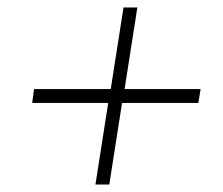

<svg xmlns="http://www.w3.org/2000/svg" viewBox="-20 -605 595 513"><path d="M287 -367 274 -355 310 -585H347L311 -355L301 -367H516L510 -330H295L308 -342L272 -112H235L271 -342L281 -330H66L71 -367Z"/></svg>

Font: Bitter Thin Light
Style: Italic
Weight: 300
Italic angle: -9°
Version: Version 2.002